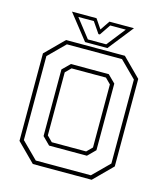

<svg xmlns="http://www.w3.org/2000/svg" viewBox="-124 -952 902 1047"><g transform="rotate(15 326.5 -429.0)"><path d="M160.5 0 57.5 -103V-597L160.5 -700H492.5L595.5 -597V-103L492.5 0ZM229.5 -141.5H423.5L454 -172V-528L423.5 -558.5H229.5L199 -528V-172ZM171 -22.5H482L573.5 -113.5V-587.5L482 -678.5H171L79.5 -587.5V-113.5ZM220 -120 177.5 -162.5V-538.5L220 -580.5H433.5L476 -538.5V-162.5L433.5 -120ZM263.5 -716 151.5 -858H290L326.5 -804L363 -858H501.5L389.5 -716ZM274.5 -734H378L460.5 -839H372.5L330.5 -777H322.5L280 -839H192.5Z"/></g></svg>

Font: Tourney Thin ExtraLight
Style: Regular
Weight: 250
Version: Version 1.015